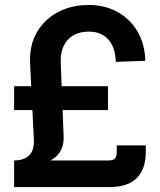

<svg xmlns="http://www.w3.org/2000/svg" viewBox="-20 -758 647 778"><path d="M37.1 -83V-107.9Q76.7 -107.9 97.9 -128.2Q119.1 -148.4 117.2 -192.4L102.1 -498.5Q98.1 -572.3 128.7 -625.7Q159.2 -679.2 214.1 -708.5Q269 -737.8 338.9 -737.8Q404.8 -737.8 455.8 -709.7Q506.8 -681.6 536.9 -630.9Q566.9 -580.1 568.8 -511.7L449.2 -507.3Q447.3 -566.9 418.5 -598.4Q389.6 -629.9 340.3 -629.9Q303.7 -629.9 277.6 -615Q251.5 -600.1 238 -572Q224.6 -543.9 226.1 -503.9L237.8 -207Q239.3 -172.9 227.3 -150.1Q215.3 -127.4 194.6 -113.8Q173.8 -100.1 147.2 -93.5Q120.6 -86.9 92.3 -85Q64 -83 37.1 -83ZM37.1 0V-107.9H420.9Q438 -107.9 445.6 -115.7Q453.1 -123.5 453.1 -140.1V-168.9H570.8V-143.1Q570.8 -72.8 534.2 -36.4Q497.6 0 424.3 0ZM37.1 -312V-408.7H417.5V-312Z"/></svg>

Font: Inter 28pt SemiBold
Style: Regular
Weight: 600
Designer: Rasmus Andersson
Foundry: rsms
Version: Version 4.001;git-66647c0bb